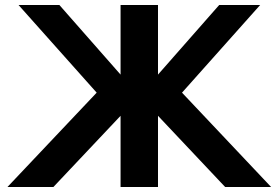

<svg xmlns="http://www.w3.org/2000/svg" viewBox="-20 -749 1116 769"><path d="M462.9 -285.2 193.8 0H9.8L367.2 -377.9L54.2 -729H217.8L462.9 -450.2V-729H612.8V-450.2L857.9 -729H1022L709 -377.9L1065.9 0H881.8L612.8 -285.2V0H462.9Z"/></svg>

Font: Miedinger*
Style: Bold
Weight: 700
Version: Version 001.000